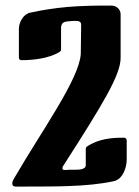

<svg xmlns="http://www.w3.org/2000/svg" viewBox="-20 -674 502 694"><path d="M290 -76.7C290 -59.6 260.7 -60.5 248.5 -60.5H232.4C227.1 -60.5 222.2 -60.1 217.8 -59.6H214.4C205.1 -59.6 205.6 -64 205.6 -65.9C205.6 -68.4 206.5 -70.8 208 -73.7C354 -300.8 416 -403.8 416 -464.8V-622.6C416 -639.6 401.4 -653.8 383.3 -653.8H358.4C317.4 -653.8 272 -652.8 224.1 -648.9C176.3 -644.5 132.3 -637.7 89.8 -628.4C64.5 -623.5 48.3 -593.8 48.3 -569.3V-465.8C48.3 -460.4 51.8 -456.5 57.1 -456.5C96.2 -456.5 155.3 -461.4 196.3 -486.8C199.2 -489.3 200.7 -491.7 200.7 -495.1V-574.7C202.1 -599.1 221.2 -595.7 240.2 -598.1C244.6 -598.6 249 -598.6 252.4 -598.6C267.6 -598.6 273.4 -594.2 273.4 -584L272 -479C266.1 -387.2 130.9 -201.7 29.3 -26.4C25.9 -20.5 24.4 -15.6 24.4 -11.2C24.4 -7.8 24.9 0.5 37.1 0.5C134.3 0.5 198.2 0 228 -1.5C288.1 -3.4 343.8 -8.8 391.1 -19C425.8 -26.9 438 -70.3 438 -98.1V-166C438 -171.4 434.6 -176.3 428.2 -176.3C387.7 -176.3 337.9 -173.8 293.9 -144C291.5 -142.1 290 -139.2 290 -135.3Z"/></svg>

Font: QTS-Omar 
Style: Regular
Weight: 400
Designer: Mohammed Abd El khaliq
Foundry: QafType Studio
Version: Version 1.001